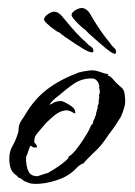

<svg xmlns="http://www.w3.org/2000/svg" viewBox="-20 -430 333 475"><path d="M205 -301Q200 -301 185.5 -309.5Q171 -318 139 -340Q137 -342 135.5 -343Q134 -344 132 -345Q128 -350 123 -351L117 -355Q89 -375 89 -382Q89 -388 98 -394.5Q107 -401 114 -401Q125 -401 135 -388Q143 -378 156 -363Q169 -348 182 -335Q187 -331 191.5 -326.5Q196 -322 199 -319Q204 -315 207 -313Q210 -311 211 -306Q212 -305 210.5 -302Q209 -299 205 -301ZM261 -298Q256 -299 243 -309.5Q230 -320 201 -346Q199 -348 197.5 -349.5Q196 -351 195 -352Q191 -357 187 -359L181 -364Q156 -387 157 -394Q158 -400 167.5 -405.5Q177 -411 185 -410Q196 -408 204 -394Q210 -383 221 -366Q232 -349 243 -335Q247 -330 251 -325Q255 -320 257 -317Q262 -312 264.5 -309.5Q267 -307 267 -302Q268 -301 266 -298Q264 -295 261 -298ZM68 25Q58 25 51.5 22.5Q45 20 40 18Q37 16 33.5 13Q30 10 26 10Q25 8 22 5L18 2Q9 -5 6 -15Q3 -25 3 -38Q3 -55 11 -69Q19 -83 24 -99Q26 -104 26 -109Q26 -114 27 -119Q29 -126 33 -132Q37 -138 41 -144Q64 -184 96 -208.5Q128 -233 173 -250Q178 -252 190.5 -254Q203 -256 208 -256Q216 -256 223 -253.5Q230 -251 237 -249Q239 -248 241.5 -247.5Q244 -247 248 -247L246 -244Q255 -240 260.5 -233Q266 -226 273 -220L282 -212Q286 -208 287.5 -201.5Q289 -195 289 -191Q291 -177 287.5 -164.5Q284 -152 279 -141Q273 -131 266 -120.5Q259 -110 251 -100Q244 -90 237 -80Q230 -70 221 -61Q219 -59 211 -51.5Q203 -44 195.5 -36Q188 -28 187 -26Q178 -23 172 -17L166 -11Q148 7 120 16Q92 25 68 25ZM73 6Q74 5 76 5L85 2Q90 0 94.5 -1Q99 -2 100 -3Q104 -5 116.5 -13Q129 -21 140 -30Q151 -39 150 -43Q157 -46 167.5 -59Q178 -72 187.5 -87Q197 -102 200 -108Q202 -113 204 -117Q206 -121 210 -125Q210 -130 212.5 -134Q215 -138 215 -141Q217 -143 217.5 -147.5Q218 -152 219 -154Q221 -162 222 -164L221 -165Q222 -167 222.5 -169.5Q223 -172 224 -173V-176Q224 -181 225 -185.5Q226 -190 225 -195Q227 -199 227 -202Q227 -205 226.5 -208Q226 -211 225 -214L226 -215Q225 -224 220 -230Q215 -236 207 -236Q182 -236 163 -223Q144 -210 126 -194Q119 -189 113.5 -184Q108 -179 103 -172Q103 -171 102 -170Q104 -172 108 -173Q117 -180 131 -180Q136 -180 151 -171Q166 -162 166 -154V-149Q159 -152 158 -153L154 -155Q150 -157 145 -157Q129 -157 111.5 -142Q94 -127 83 -113Q76 -105 70 -97.5Q64 -90 65 -77Q70 -74 72 -66Q69 -65 66 -65Q61 -65 56 -70Q53 -66 51 -59Q49 -52 47 -47L45 -44Q45 -40 44.5 -36Q44 -32 45 -28Q46 -13 52 -3.5Q58 6 73 6ZM205 -301Q200 -301 185.5 -309.5Q171 -318 139 -340Q137 -342 135.5 -343Q134 -344 132 -345Q128 -350 123 -351L117 -355Q89 -375 89 -382Q89 -388 98 -394.5Q107 -401 114 -401Q125 -401 135 -388Q143 -378 156 -363Q169 -348 182 -335Q187 -331 191.5 -326.5Q196 -322 199 -319Q204 -315 207 -313Q210 -311 211 -306Q212 -305 210.5 -302Q209 -299 205 -301Z"/></svg>

Font: Qwitcher Grypen
Style: Bold
Weight: 700
Designer: Robert E. Leuschke
Foundry: Robert E. Leuschke
Version: Version 1.100; ttfautohint (v1.8.3)